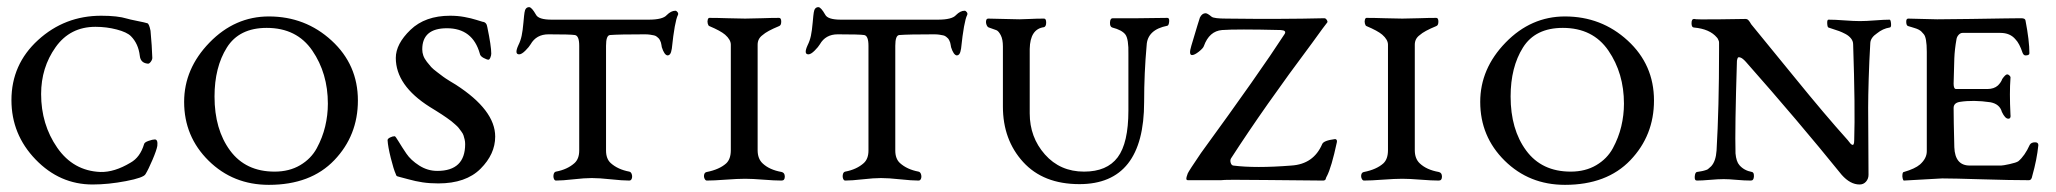

<svg xmlns="http://www.w3.org/2000/svg" viewBox="-20 -502 5751 537"><path d="M263 -458Q309 -458 335 -450Q341 -448 363.5 -443.5Q386 -439 392 -437Q397 -436 401 -416Q405 -373 406 -340Q406 -335 401.5 -329Q397 -323 393 -324Q373 -326 371 -346Q367 -380 346 -401Q335 -412 306.5 -419.5Q278 -427 247 -427Q176 -427 135.5 -370Q95 -313 95 -239Q95 -154 140 -89Q185 -24 261 -21Q300 -20 345 -47Q372 -62 383 -99Q384 -104 395.5 -108Q407 -112 413 -112Q422 -112 420 -94Q418 -82 406.5 -55Q395 -28 387 -15Q382 -5 332.5 4.5Q283 14 239 14Q147 14 79.5 -56Q12 -126 12 -222Q12 -322 86.5 -390Q161 -458 263 -458Z M726 -424Q649 -424 614.5 -369Q580 -314 580 -232Q580 -140 623.5 -81Q667 -22 748 -22Q789 -22 819.5 -40Q850 -58 866 -87.5Q882 -117 889.5 -148.5Q897 -180 897 -212Q897 -297 853.5 -360.5Q810 -424 726 -424ZM495 -217Q495 -310 566 -383Q637 -456 732 -456Q834 -456 907.5 -388.5Q981 -321 981 -221Q981 -123 915 -54Q849 15 732 15Q632 15 563.5 -52.5Q495 -120 495 -217Z M1203 -24Q1281 -24 1281 -99Q1281 -106 1279.5 -112Q1278 -118 1276.5 -123Q1275 -128 1270.5 -134Q1266 -140 1263 -144Q1260 -148 1253 -154Q1246 -160 1242.5 -163Q1239 -166 1229.5 -172.5Q1220 -179 1215.5 -182Q1211 -185 1199 -192.5Q1187 -200 1182 -203Q1087 -263 1087 -340Q1087 -379 1128 -418.5Q1169 -458 1239 -458Q1260 -458 1279 -454.5Q1298 -451 1312 -446.5Q1326 -442 1330 -441Q1341 -440 1343 -426Q1354 -373 1354 -352Q1354 -347 1351.5 -341Q1349 -335 1346 -335Q1342 -335 1332.5 -340Q1323 -345 1322 -352Q1302 -423 1230 -423Q1161 -423 1161 -364Q1161 -355 1164 -346.5Q1167 -338 1174 -329Q1181 -320 1186 -314.5Q1191 -309 1203 -300Q1215 -291 1219.5 -287.5Q1224 -284 1238.5 -275Q1253 -266 1255 -265Q1365 -194 1365 -120Q1365 -71 1324 -30Q1283 11 1206 11Q1182 11 1162 8Q1142 5 1122.5 -0.5Q1103 -6 1098 -7Q1093 -8 1091 -9Q1089 -10 1088 -12L1087 -15Q1081 -28 1073 -60Q1065 -92 1064 -110Q1064 -114 1071 -117.5Q1078 -121 1084 -121Q1086 -121 1095 -106Q1104 -91 1116.5 -72.5Q1129 -54 1152.5 -39Q1176 -24 1203 -24Z M1784 -406Q1710 -406 1686 -404Q1675 -403 1675 -374V-81Q1675 -58 1688 -46Q1708 -28 1740 -22Q1745 -21 1747 -14.5Q1749 -8 1747 -2.5Q1745 3 1740 3Q1721 3 1688.5 -0.5Q1656 -4 1635 -4Q1615 -4 1584 -0.5Q1553 3 1535 3Q1531 3 1529 -2.5Q1527 -8 1528.5 -14.5Q1530 -21 1535 -22Q1567 -28 1587 -46Q1600 -58 1600 -81V-374Q1600 -402 1588 -404Q1576 -406 1514 -406Q1480 -406 1464 -378Q1460 -371 1449.5 -360.5Q1439 -350 1432 -350Q1418 -350 1430 -376Q1436 -388 1439 -402Q1442 -416 1444 -439Q1446 -462 1447 -467Q1449 -482 1460 -482Q1467 -482 1479 -461Q1486 -447 1523 -447H1794Q1834 -447 1845 -460Q1857 -472 1869 -472Q1872 -472 1875 -468Q1878 -464 1876 -460Q1867 -442 1859 -366Q1858 -361 1857 -357Q1856 -353 1853.5 -350Q1851 -347 1847 -347Q1838 -348 1831 -370Q1831 -371 1830 -376Q1829 -381 1828.5 -383Q1828 -385 1826 -389Q1824 -393 1822.5 -394.5Q1821 -396 1817.5 -399Q1814 -402 1809.5 -403Q1805 -404 1798.5 -405Q1792 -406 1784 -406Z M2099 -377V-82Q2099 -58 2113 -45Q2132 -27 2166 -21Q2175 -19 2175 -8Q2175 3 2166 3Q2146 3 2115 0.5Q2084 -2 2064 -2Q2043 -2 2009.5 0.5Q1976 3 1957 3Q1953 3 1950.5 -2.5Q1948 -8 1949.5 -14Q1951 -20 1957 -21Q1992 -28 2011 -45Q2024 -57 2024 -82V-377Q2024 -391 2008 -405Q1995 -416 1964 -429Q1961 -430 1959.5 -436Q1958 -442 1959.5 -447Q1961 -452 1964 -452Q1986 -452 2015.5 -451Q2045 -450 2064 -450Q2082 -450 2110 -451Q2138 -452 2159 -452Q2165 -452 2165 -441.5Q2165 -431 2159 -429Q2125 -415 2113 -404Q2099 -394 2099 -377Z M2593 -406Q2519 -406 2495 -404Q2484 -403 2484 -374V-81Q2484 -58 2497 -46Q2517 -28 2549 -22Q2554 -21 2556 -14.5Q2558 -8 2556 -2.5Q2554 3 2549 3Q2530 3 2497.5 -0.5Q2465 -4 2444 -4Q2424 -4 2393 -0.5Q2362 3 2344 3Q2340 3 2338 -2.5Q2336 -8 2337.5 -14.5Q2339 -21 2344 -22Q2376 -28 2396 -46Q2409 -58 2409 -81V-374Q2409 -402 2397 -404Q2385 -406 2323 -406Q2289 -406 2273 -378Q2269 -371 2258.5 -360.5Q2248 -350 2241 -350Q2227 -350 2239 -376Q2245 -388 2248 -402Q2251 -416 2253 -439Q2255 -462 2256 -467Q2258 -482 2269 -482Q2276 -482 2288 -461Q2295 -447 2332 -447H2603Q2643 -447 2654 -460Q2666 -472 2678 -472Q2681 -472 2684 -468Q2687 -464 2685 -460Q2676 -442 2668 -366Q2667 -361 2666 -357Q2665 -353 2662.5 -350Q2660 -347 2656 -347Q2647 -348 2640 -370Q2640 -371 2639 -376Q2638 -381 2637.5 -383Q2637 -385 2635 -389Q2633 -393 2631.5 -394.5Q2630 -396 2626.5 -399Q2623 -402 2618.5 -403Q2614 -404 2607.5 -405Q2601 -406 2593 -406Z M2785 -204V-372Q2785 -392 2779 -403.5Q2773 -415 2767 -417.5Q2761 -420 2746 -425Q2742 -426 2739.5 -432Q2737 -438 2738 -444Q2739 -450 2744 -450Q2760 -450 2787 -449Q2814 -448 2831 -448Q2843 -448 2861 -449Q2879 -450 2900 -450Q2906 -450 2906 -439Q2906 -428 2900 -426Q2861 -421 2860 -365V-185Q2860 -118 2902.5 -70Q2945 -22 3012 -22Q3076 -22 3106 -62Q3136 -102 3136 -193V-350Q3137 -393 3127.5 -405.5Q3118 -418 3091 -425Q3084 -427 3084.5 -439Q3085 -451 3092 -451H3164Q3179 -451 3204 -451.5Q3229 -452 3245 -452Q3251 -452 3250 -441.5Q3249 -431 3245 -430Q3189 -419 3187 -375Q3180 -298 3180 -217Q3180 13 2999 13Q2898 13 2841.5 -49Q2785 -111 2785 -204Z M3592 -39Q3654 -43 3678 -99Q3682 -109 3714 -113Q3717 -113 3718.5 -110.5Q3720 -108 3719 -104Q3704 -34 3691 -9Q3690 -8 3689 -5Q3688 -2 3687.5 -0.5Q3687 1 3685 2Q3683 3 3681 3Q3645 3 3524 1.5Q3403 0 3395 2H3302Q3296 2 3299 -8L3302 -17Q3305 -24 3339 -74Q3503 -299 3573 -407Q3579 -417 3562 -418Q3438 -421 3398 -418Q3362 -415 3347 -373Q3345 -367 3333 -357.5Q3321 -348 3314 -348Q3304 -348 3312 -374Q3334 -448 3336 -453Q3342 -465 3352 -465Q3357 -465 3369 -455Q3376 -450 3410 -450Q3565 -448 3684 -451Q3688 -451 3691 -446Q3694 -441 3692 -439Q3686 -432 3650 -382Q3516 -203 3423 -59Q3420 -54 3422 -47Q3424 -40 3429 -39Q3491 -31 3592 -39Z M3937 -377V-82Q3937 -58 3951 -45Q3970 -27 4004 -21Q4013 -19 4013 -8Q4013 3 4004 3Q3984 3 3953 0.5Q3922 -2 3902 -2Q3881 -2 3847.5 0.5Q3814 3 3795 3Q3791 3 3788.5 -2.5Q3786 -8 3787.5 -14Q3789 -20 3795 -21Q3830 -28 3849 -45Q3862 -57 3862 -82V-377Q3862 -391 3846 -405Q3833 -416 3802 -429Q3799 -430 3797.5 -436Q3796 -442 3797.5 -447Q3799 -452 3802 -452Q3824 -452 3853.5 -451Q3883 -450 3902 -450Q3920 -450 3948 -451Q3976 -452 3997 -452Q4003 -452 4003 -441.5Q4003 -431 3997 -429Q3963 -415 3951 -404Q3937 -394 3937 -377Z M4351 -424Q4274 -424 4239.5 -369Q4205 -314 4205 -232Q4205 -140 4248.5 -81Q4292 -22 4373 -22Q4414 -22 4444.5 -40Q4475 -58 4491 -87.5Q4507 -117 4514.5 -148.5Q4522 -180 4522 -212Q4522 -297 4478.5 -360.5Q4435 -424 4351 -424ZM4120 -217Q4120 -310 4191 -383Q4262 -456 4357 -456Q4459 -456 4532.5 -388.5Q4606 -321 4606 -221Q4606 -123 4540 -54Q4474 15 4357 15Q4257 15 4188.5 -52.5Q4120 -120 4120 -217Z M4726 3Q4719 3 4720 -8.5Q4721 -20 4726 -21Q4727 -21 4732 -22Q4737 -23 4738 -23Q4739 -23 4743 -24Q4747 -25 4748.5 -25.5Q4750 -26 4753 -27Q4756 -28 4757.5 -29.5Q4759 -31 4761.5 -33Q4764 -35 4766 -37Q4779 -51 4781 -81Q4788 -200 4788 -361Q4788 -365 4788 -370Q4788 -375 4788 -377Q4788 -379 4788 -382.5Q4788 -386 4787 -388Q4786 -390 4785 -392.5Q4784 -395 4782 -397Q4762 -421 4718 -425Q4711 -425 4711 -437Q4711 -449 4718 -449Q4722 -447 4791 -448Q4860 -449 4862 -449Q4866 -449 4868.5 -447Q4871 -445 4874 -440.5Q4877 -436 4878 -434Q4912 -393 4998.5 -286.5Q5085 -180 5148 -110Q5149 -109 5151.5 -105.5Q5154 -102 5156 -100Q5158 -98 5160.5 -97Q5163 -96 5164.5 -99Q5166 -102 5166 -110Q5169 -199 5163 -378Q5163 -387 5157 -394.5Q5151 -402 5141.5 -407Q5132 -412 5124 -415Q5116 -418 5106 -421Q5096 -424 5094 -425Q5091 -426 5090.5 -436.5Q5090 -447 5094 -447Q5112 -447 5138.5 -445Q5165 -443 5182 -443Q5199 -443 5224.5 -445Q5250 -447 5265 -447Q5268 -447 5269 -436Q5270 -425 5265 -425Q5246 -422 5230 -409Q5212 -397 5211 -382Q5208 -331 5206.5 -281.5Q5205 -232 5205 -201Q5205 -170 5205.5 -109.5Q5206 -49 5206 -13Q5206 -2 5199 6Q5192 14 5181 14Q5155 14 5131 -13Q5008 -165 4863 -329Q4854 -339 4848 -341Q4842 -343 4840.5 -340.5Q4839 -338 4838 -332Q4832 -142 4834 -73Q4836 -50 4845 -40Q4858 -25 4880 -21Q4886 -20 4885.5 -8.5Q4885 3 4877 3Q4859 3 4837 1Q4815 -1 4801 -1Q4786 -1 4763 1Q4740 3 4726 3Z M5547 -216Q5499 -223 5461 -217Q5444 -214 5444 -200Q5444 -168 5446 -90Q5448 -39 5489 -39H5577Q5582 -39 5600.5 -43Q5619 -47 5625 -51Q5643 -66 5657 -97Q5661 -104 5672 -104Q5681 -104 5681 -96Q5677 -56 5664 -10Q5662 2 5655 2Q5604 2 5523.5 -0.5Q5443 -3 5412 -3L5305 3Q5303 3 5301.5 -3Q5300 -9 5301 -15Q5302 -21 5305 -21Q5336 -30 5350 -42Q5369 -59 5369 -79V-357Q5369 -398 5360 -407Q5357 -410 5355 -412.5Q5353 -415 5350.5 -416.5Q5348 -418 5346.5 -419Q5345 -420 5341 -421.5Q5337 -423 5335 -423.5Q5333 -424 5327 -426Q5321 -428 5317 -429Q5312 -430 5311.5 -440Q5311 -450 5317 -450Q5331 -450 5356.5 -449Q5382 -448 5398 -448Q5436 -448 5492.5 -449Q5549 -450 5587 -450.5Q5625 -451 5633 -451Q5644 -451 5645 -445Q5656 -388 5656 -353Q5656 -347 5645 -347Q5640 -347 5637 -354Q5628 -381 5617 -392Q5602 -410 5575 -410H5469Q5463 -410 5458 -404.5Q5453 -399 5452 -392Q5447 -364 5446 -339Q5444 -273 5444 -268Q5444 -253 5451 -253H5538Q5557 -253 5568 -263Q5577 -272 5580 -281Q5589 -294 5594 -294Q5597 -294 5600.5 -290.5Q5604 -287 5603 -283Q5600 -243 5603 -182Q5605 -170 5597 -170Q5588 -170 5579 -189Q5573 -211 5547 -216Z"/></svg>

Font: EB Garamond
Style: SC
Weight: 400
Version: Version 000.010